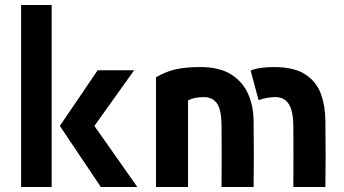

<svg xmlns="http://www.w3.org/2000/svg" viewBox="-20 -753 1383 773"><path d="M65 -733H188V0H65ZM221 -246 373 -470H520L360 -246L533 0H386Z M737 0H608V-442Q648 -465 687.5 -474Q727 -483 787 -483Q864 -483 911 -453Q958 -423 979.5 -373.5Q1001 -324 1001 -264Q1002 -193 1002 -132Q1002 -71 1001 0H872Q873 -125 872 -250Q871 -313 853 -337.5Q835 -362 800 -362Q759 -362 737 -348ZM989 -469Q1009 -477 1033.5 -480Q1058 -483 1083 -483Q1165 -483 1210 -453Q1255 -423 1272.5 -373.5Q1290 -324 1290 -264Q1291 -193 1291 -132Q1291 -71 1290 0H1161Q1162 -125 1161 -250Q1160 -308 1142 -335Q1124 -362 1089 -362Q1069 -362 1052.5 -358.5Q1036 -355 1021 -350Z"/></svg>

Font: Kreadon
Style: Bold
Weight: 700
Designer: Reiya WATANABE
Foundry: StudioGnu
Version: Version 1.003; ttfautohint (v1.8.4.7-5d5b);gftools[0.9.32]